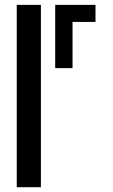

<svg xmlns="http://www.w3.org/2000/svg" viewBox="-20 -780 470 800"><path d="M49.8 -759.8Q49.8 -570.3 49.8 0Q75.2 0 150.4 0Q150.4 -190.4 150.4 -759.8Q125 -759.8 49.8 -759.8ZM377.9 -759.8Q377.9 -736.3 377.9 -688.5Q345.7 -688.5 282.2 -688.5Q282.2 -624 282.2 -496.1Q257.8 -496.1 210 -496.1Q210 -584 210 -759.8Q265.6 -759.8 377.9 -759.8Z"/></svg>

Font: Alibu-Mazigh Belqasem 1
Style: Bold
Weight: 400
Designer: Mazigh Mubarik Belqasem
Version: Version 1.0